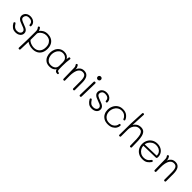

<svg xmlns="http://www.w3.org/2000/svg" viewBox="395 -2549 4537 4537"><g transform="rotate(45 2663.5 -280.5)"><path d="M66 -116Q59 -128 59 -133Q59 -144 70 -152.5Q81 -161 92 -159Q97 -158 103 -151.5Q109 -145 115 -135Q140 -93 172.5 -69Q205 -45 253 -45Q303 -45 334.5 -69.5Q366 -94 366 -131Q366 -157 349 -174.5Q332 -192 307 -203.5Q282 -215 238 -230Q186 -248 153.5 -264Q121 -280 98 -307.5Q75 -335 75 -377Q75 -414 94.5 -446.5Q114 -479 151 -499Q188 -519 240 -519Q290 -519 329.5 -500Q369 -481 391 -448Q413 -415 413 -375Q413 -359 407.5 -352Q402 -345 388 -345Q374 -345 368.5 -351Q363 -357 363 -367Q361 -421 326 -446Q291 -471 240 -471Q179 -471 154 -441Q129 -411 129 -378Q129 -340 161.5 -318.5Q194 -297 260 -274Q313 -255 344.5 -239.5Q376 -224 398 -197.5Q420 -171 420 -131Q420 -72 373 -34Q326 4 253 4Q185 4 140.5 -29Q96 -62 66 -116Z M1068 -259Q1068 -177 1036.5 -118.5Q1005 -60 948.5 -30.5Q892 -1 820 -1Q756 -1 704.5 -21Q653 -41 630 -60L628 14Q622 189 622 200Q620 224 595 224Q568 224 568 197Q574 51 576 -40L577 -102Q579 -232 579 -355Q579 -390 571 -411Q563 -432 546 -454Q545 -455 541.5 -458.5Q538 -462 538 -468Q538 -478 548 -486Q558 -494 568 -494Q577 -494 584 -487Q592 -479 605.5 -456.5Q619 -434 624 -414Q646 -450 698 -481.5Q750 -513 825 -513Q890 -513 945.5 -486Q1001 -459 1034.5 -401.5Q1068 -344 1068 -259ZM1014 -259Q1014 -332 986.5 -378Q959 -424 916.5 -444.5Q874 -465 825 -465Q770 -465 726 -441Q682 -417 657.5 -386Q633 -355 633 -337Q633 -208 632 -126Q641 -109 670 -90.5Q699 -72 739.5 -60Q780 -48 821 -48Q907 -48 960.5 -103Q1014 -158 1014 -259Z M1668 -27Q1668 -16 1662 -9.5Q1656 -3 1646 -3Q1606 -3 1587.5 -17.5Q1569 -32 1557 -71Q1535 -33 1493 -12.5Q1451 8 1393 8Q1310 8 1260.5 -30.5Q1211 -69 1191 -124Q1171 -179 1171 -236Q1171 -301 1196.5 -359.5Q1222 -418 1273.5 -455Q1325 -492 1399 -492Q1508 -492 1556 -406L1563 -459Q1564 -472 1569 -479Q1574 -486 1587 -486Q1602 -486 1610 -479Q1618 -472 1616 -463Q1608 -410 1603 -351Q1599 -308 1599 -235V-170Q1599 -120 1601.5 -96.5Q1604 -73 1613.5 -62Q1623 -51 1644 -50Q1656 -48 1662 -43.5Q1668 -39 1668 -27ZM1546 -290Q1546 -348 1521 -383Q1496 -418 1463 -431.5Q1430 -445 1400 -445Q1340 -445 1300.5 -411.5Q1261 -378 1243 -329.5Q1225 -281 1225 -236Q1225 -193 1239.5 -148.5Q1254 -104 1291 -72Q1328 -40 1391 -40Q1456 -40 1500 -73.5Q1544 -107 1545 -171Q1546 -220 1546 -290Z M2211 -271V-29Q2211 -2 2185 -2Q2157 -2 2157 -28V-272Q2157 -369 2132 -414.5Q2107 -460 2044 -460Q1926 -460 1895 -287Q1886 -238 1886 -176L1887 -22Q1887 -1 1861 -1Q1849 -1 1841.5 -7Q1834 -13 1834 -22Q1832 -154 1830 -221Q1827 -310 1827 -388Q1827 -409 1822.5 -421.5Q1818 -434 1810.5 -447Q1803 -460 1799 -466Q1796 -471 1796 -478Q1796 -487 1806 -494.5Q1816 -502 1825 -502Q1835 -502 1846 -487Q1858 -466 1867 -445.5Q1876 -425 1876 -401V-378Q1893 -434 1935 -471Q1977 -508 2047 -508Q2129 -508 2170 -449.5Q2211 -391 2211 -271Z M2367 -633Q2367 -656 2382.5 -671.5Q2398 -687 2422 -687Q2445 -687 2460 -672Q2475 -657 2475 -634Q2475 -611 2459 -596Q2443 -581 2420 -581Q2398 -581 2382.5 -596Q2367 -611 2367 -633ZM2377 -30 2387 -474Q2387 -502 2415 -502Q2442 -502 2442 -474L2432 -31Q2431 -19 2424 -12.5Q2417 -6 2405 -6Q2392 -6 2384.5 -12.5Q2377 -19 2377 -30Z M2613 -116Q2606 -128 2606 -133Q2606 -144 2617 -152.5Q2628 -161 2639 -159Q2644 -158 2650 -151.5Q2656 -145 2662 -135Q2687 -93 2719.5 -69Q2752 -45 2800 -45Q2850 -45 2881.5 -69.5Q2913 -94 2913 -131Q2913 -157 2896 -174.5Q2879 -192 2854 -203.5Q2829 -215 2785 -230Q2733 -248 2700.5 -264Q2668 -280 2645 -307.5Q2622 -335 2622 -377Q2622 -414 2641.5 -446.5Q2661 -479 2698 -499Q2735 -519 2787 -519Q2837 -519 2876.5 -500Q2916 -481 2938 -448Q2960 -415 2960 -375Q2960 -359 2954.5 -352Q2949 -345 2935 -345Q2921 -345 2915.5 -351Q2910 -357 2910 -367Q2908 -421 2873 -446Q2838 -471 2787 -471Q2726 -471 2701 -441Q2676 -411 2676 -378Q2676 -340 2708.5 -318.5Q2741 -297 2807 -274Q2860 -255 2891.5 -239.5Q2923 -224 2945 -197.5Q2967 -171 2967 -131Q2967 -72 2920 -34Q2873 4 2800 4Q2732 4 2687.5 -29Q2643 -62 2613 -116Z M3086 -242Q3086 -310 3114.5 -372.5Q3143 -435 3199.5 -474Q3256 -513 3336 -513Q3424 -513 3478.5 -469.5Q3533 -426 3552 -372Q3554 -368 3554 -361Q3554 -346 3536 -341Q3513 -336 3503 -361Q3488 -403 3445.5 -434.5Q3403 -466 3341 -466Q3279 -466 3233.5 -434Q3188 -402 3164 -351Q3140 -300 3140 -244Q3140 -191 3162 -146.5Q3184 -102 3227.5 -75.5Q3271 -49 3334 -49Q3394 -49 3435.5 -73Q3477 -97 3497 -130.5Q3517 -164 3518 -195Q3518 -204 3524 -209.5Q3530 -215 3541 -215Q3567 -215 3567 -190Q3567 -150 3541.5 -106Q3516 -62 3463 -32Q3410 -2 3332 -2Q3251 -2 3196 -35Q3141 -68 3113.5 -122.5Q3086 -177 3086 -242Z M4120 -21Q4120 -11 4112.5 -5Q4105 1 4093 1Q4081 1 4073.5 -5.5Q4066 -12 4066 -24Q4066 -159 4061 -242.5Q4056 -326 4044 -369Q4030 -417 4004 -440Q3978 -463 3934 -463Q3877 -463 3837 -430Q3797 -397 3777 -349.5Q3757 -302 3757 -261L3756 -20Q3756 -11 3748 -5.5Q3740 0 3728 0Q3716 0 3709 -6Q3702 -12 3702 -21Q3702 -234 3707 -414Q3711 -561 3724 -758Q3725 -772 3731 -778.5Q3737 -785 3750 -785Q3763 -785 3770 -779Q3777 -773 3776 -762L3758 -408Q3782 -451 3827.5 -482Q3873 -513 3940 -513Q4005 -513 4042 -479.5Q4079 -446 4097 -376Q4111 -319 4115.5 -236Q4120 -153 4120 -21Z M4234 -253Q4234 -322 4265 -382Q4296 -442 4354.5 -477.5Q4413 -513 4490 -513Q4557 -513 4610 -485.5Q4663 -458 4692.5 -409.5Q4722 -361 4722 -300Q4722 -272 4715.5 -262Q4709 -252 4684 -251L4286 -241Q4286 -193 4311 -148Q4336 -103 4382 -74.5Q4428 -46 4490 -46Q4537 -46 4569 -60.5Q4601 -75 4619.5 -93.5Q4638 -112 4663 -144Q4668 -151 4679 -151Q4689 -151 4697.5 -143.5Q4706 -136 4706 -126Q4706 -118 4699 -109Q4667 -62 4621 -30Q4575 2 4491 2Q4409 2 4351 -34Q4293 -70 4263.5 -128Q4234 -186 4234 -253ZM4667 -297Q4672 -297 4673.5 -300Q4675 -303 4675 -310Q4675 -354 4651.5 -390Q4628 -426 4586 -446Q4544 -466 4492 -466Q4431 -466 4384 -436Q4337 -406 4311.5 -363.5Q4286 -321 4286 -286Z M5259 -271V-29Q5259 -2 5233 -2Q5205 -2 5205 -28V-272Q5205 -369 5180 -414.5Q5155 -460 5092 -460Q4974 -460 4943 -287Q4934 -238 4934 -176L4935 -22Q4935 -1 4909 -1Q4897 -1 4889.5 -7Q4882 -13 4882 -22Q4880 -154 4878 -221Q4875 -310 4875 -388Q4875 -409 4870.5 -421.5Q4866 -434 4858.5 -447Q4851 -460 4847 -466Q4844 -471 4844 -478Q4844 -487 4854 -494.5Q4864 -502 4873 -502Q4883 -502 4894 -487Q4906 -466 4915 -445.5Q4924 -425 4924 -401V-378Q4941 -434 4983 -471Q5025 -508 5095 -508Q5177 -508 5218 -449.5Q5259 -391 5259 -271Z"/></g></svg>

Font: Mali Light
Style: Regular
Weight: 300
Designer: Kitiyaporn Chalermlarp | Katatrad Aksorn Co.,Ltd.
Foundry: Cadson Demak Co.,Ltd.
Version: Version 1.000; ttfautohint (v1.6)